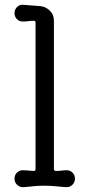

<svg xmlns="http://www.w3.org/2000/svg" viewBox="-20 -756 370 794"><path d="M256 -52Q270 -52 280 -42Q290 -32 290 -17Q290 -2 279 8.5Q268 19 252 18Q221 15 202 13.5Q183 12 165 12Q144 12 125.5 13.5Q107 15 78 18Q62 19 51 8.5Q40 -2 40 -17Q40 -32 50 -42Q60 -52 74 -52Q84 -52 95.5 -51Q107 -50 118 -49H120Q127 -49 127 -57V-662Q127 -670 120 -670Q108 -670 96.5 -668.5Q85 -667 74 -667Q60 -667 50 -677Q40 -687 40 -701Q40 -717 51 -727.5Q62 -738 78 -736Q93 -735 110 -733.5Q127 -732 143 -731Q167 -730 185 -713Q203 -696 203 -671V-57Q203 -49 211 -49Q223 -49 234.5 -50.5Q246 -52 256 -52Z"/></svg>

Font: Kiwi Maru
Style: Regular
Weight: 400
Designer: Hiroki-Chan
Version: Version 1.100